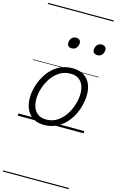

<svg xmlns="http://www.w3.org/2000/svg" viewBox="-210 -1085 1009 1660"><g transform="rotate(15 294.5 -255.0)"><path d="M238 19Q181 19 141 -5.5Q101 -30 80.5 -74.5Q60 -119 60 -177Q60 -232 79 -291.5Q98 -351 134.5 -403Q171 -455 226 -487Q281 -519 354 -519Q410 -519 450 -495.5Q490 -472 510.5 -429.5Q531 -387 531 -330Q531 -288 520 -240.5Q509 -193 486 -146.5Q463 -100 427.5 -63Q392 -26 344.5 -3.5Q297 19 238 19ZM244 -31Q300 -31 343 -59.5Q386 -88 415 -132.5Q444 -177 459 -228Q474 -279 474 -324Q474 -369 459.5 -401.5Q445 -434 417 -451.5Q389 -469 348 -469Q293 -469 249.5 -441.5Q206 -414 176.5 -369.5Q147 -325 132 -275Q117 -225 117 -180Q117 -135 131.5 -101Q146 -67 174.5 -49Q203 -31 244 -31ZM299 -683Q281 -683 269.5 -692.5Q258 -702 258 -721Q258 -745 272.5 -763.5Q287 -782 314 -782Q332 -782 343.5 -772.5Q355 -763 355 -744Q355 -721 340.5 -702Q326 -683 299 -683ZM528 -683Q510 -683 498.5 -692.5Q487 -702 487 -721Q487 -745 502 -763.5Q517 -782 543 -782Q561 -782 572.5 -772.5Q584 -763 584 -744Q584 -721 569.5 -702Q555 -683 528 -683ZM0 490H589V500H0ZM0 -20H589V0H0ZM0 -505H589V-500H0ZM0 -1010H589V-1000H0Z"/></g></svg>

Font: Playwrite AU NSW Guides
Style: Regular
Weight: 400
Designer: Veronika Burian, José Scaglione
Foundry: TypeTogether
Version: Version 1.003